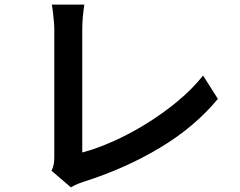

<svg xmlns="http://www.w3.org/2000/svg" viewBox="-20 -776 1040 831"><path d="M203 -37Q211 -54 213 -67.5Q215 -81 215 -98Q215 -116 215 -155.5Q215 -195 215 -248Q215 -301 215 -359.5Q215 -418 215 -474.5Q215 -531 215 -576.5Q215 -622 215 -649Q215 -666 213 -686Q211 -706 209 -724.5Q207 -743 204 -756H345Q341 -730 338.5 -703Q336 -676 336 -649Q336 -626 336 -589.5Q336 -553 336 -508.5Q336 -464 336 -416Q336 -368 336 -321Q336 -274 336 -233Q336 -192 336 -161Q336 -130 336 -116Q400 -133 471.5 -165Q543 -197 614 -241Q685 -285 748.5 -337.5Q812 -390 859 -449L923 -348Q822 -226 671.5 -136Q521 -46 341 11Q332 14 317.5 19.5Q303 25 287 35Z"/></svg>

Font: Noto Sans JP Thin SemiBold
Style: Regular
Weight: 600
Version: Version 2.004-H2;hotconv 1.0.118;makeotfexe 2.5.65603